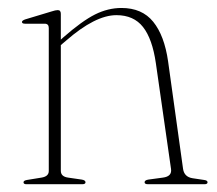

<svg xmlns="http://www.w3.org/2000/svg" viewBox="-20 -474 559 494"><path d="M136.5 -438.5V-372L142.5 -377.5Q191 -420 224.5 -436.8Q258 -453.5 292.5 -453.5Q345.5 -453.5 374.2 -418Q403 -382.5 412.5 -316L451 -39.5Q454 -19 475 -15.5L505 -11Q514 -10 514 -5Q514 0 506 0H361Q352 0 352 -5Q352 -10.5 362 -12L399 -17Q423 -20 420 -39.5L381 -311.5Q372 -374 348 -404.5Q324 -435 279.5 -435Q225 -435 149.5 -369L136.5 -358V-34.5Q136.5 -19.5 155.5 -17L190 -12Q200 -10.5 200 -5Q200 0 191.5 0H48Q40.5 0 40.5 -5Q40.5 -9.5 49.5 -11L86.5 -17Q105.5 -20 105.5 -34V-402Q105.5 -413 95 -413H44.5Q36.5 -413 36.5 -417.5Q36.5 -421 44.5 -424L112.5 -444.5Q123 -448 128.5 -448Q136.5 -448 136.5 -438.5Z"/></svg>

Font: Fraunces 72pt S000 Thin
Style: Regular
Weight: 100
Version: Version 1.000; ttfautohint (v1.8.3)